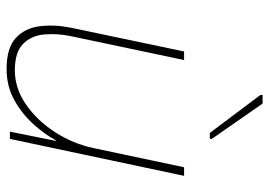

<svg xmlns="http://www.w3.org/2000/svg" viewBox="-137 -669 816 582"><g transform="rotate(90 271.0 -378.0)"><path d="M189 10Q125 10 95 -18Q65 -46 59.5 -90.5Q54 -135 64 -185L136 -528H162L89 -182Q81 -142 84.5 -103.5Q88 -65 113 -40Q138 -15 193 -15Q248 -15 297 -49Q346 -83 381 -137.5Q416 -192 429 -254L487 -528H513L401 0H379L407 -139H405Q389 -108 358 -73Q327 -38 284.5 -14Q242 10 189 10ZM383 -606 268 -759V-766H294L401 -612V-606Z"/></g></svg>

Font: Noto Sans Thin
Style: Italic
Weight: 100
Italic angle: -12°
Designer: Monotype Design Team
Foundry: Monotype Imaging Inc.
Version: Version 2.013; ttfautohint (v1.8.4.7-5d5b)